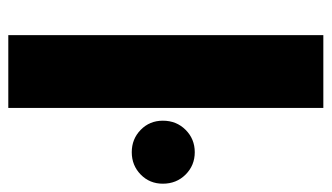

<svg xmlns="http://www.w3.org/2000/svg" viewBox="-184 -596 780 451"><g transform="rotate(90 205.5 -370.0)"><path d="M62 0V-740H233V0ZM337 -290Q306 -290 284.5 -311Q263 -332 263 -363Q263 -395 284.5 -416.5Q306 -438 337 -438Q368 -438 389.5 -416.5Q411 -395 411 -363Q411 -332 389.5 -311Q368 -290 337 -290Z"/></g></svg>

Font: Poppins
Style: Bold
Weight: 700
Designer: Ninad Kale (Devanagari), Jonny Pinhorn (Latin)
Version: Version 5.002